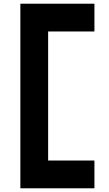

<svg xmlns="http://www.w3.org/2000/svg" viewBox="-20 -820 590 1037"><path d="M490 47V197H90V-800H490V-650H240V47Z"/></svg>

Font: Syne ExtraBold
Style: Regular
Weight: 800
Designer: Lucas Descroix
Foundry: Bonjour Monde
Version: Version 2.200; ttfautohint (v1.8.4)